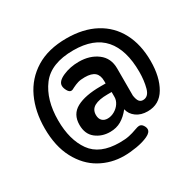

<svg xmlns="http://www.w3.org/2000/svg" viewBox="-153 -735 1044 1031"><g transform="rotate(-30 368.5 -219.0)"><path d="M375 -428Q443 -428 489.5 -393Q536 -358 536 -294V-125Q540 -99 548.5 -88Q557 -77 572 -77Q606 -77 618 -121Q630 -165 630 -219Q630 -355 568.5 -425.5Q507 -496 380 -496Q241 -496 181.5 -417Q122 -338 122 -210Q122 -90 174.5 -16Q227 58 350 58Q385 58 408.5 53Q432 48 456 39Q475 32 483 32Q497 32 506 45Q515 58 515 70Q515 90 485 104Q455 118 413 125Q371 132 335 132Q255 132 187.5 94Q120 56 79 -21Q38 -98 38 -209Q38 -313 76 -394.5Q114 -476 190.5 -523Q267 -570 380 -570Q484 -570 558.5 -530Q633 -490 672.5 -415.5Q712 -341 712 -239Q712 -140 674.5 -76Q637 -12 564 -12Q522 -12 494 -32.5Q466 -53 459 -85Q433 -52 403 -34.5Q373 -17 334 -17Q283 -17 246 -46Q209 -75 209 -132Q209 -198 262 -226.5Q315 -255 410 -255H442V-270Q442 -306 422.5 -323Q403 -340 361 -340Q335 -340 318.5 -335Q302 -330 284 -321Q278 -317 272.5 -315Q267 -313 263 -313Q251 -313 241.5 -330Q232 -347 232 -361Q232 -389 276.5 -408.5Q321 -428 375 -428ZM312 -134Q312 -111 324.5 -98.5Q337 -86 358 -86Q380 -86 401 -98Q422 -110 434.5 -129Q447 -148 447 -168V-199H422Q368 -199 340 -183.5Q312 -168 312 -134Z"/></g></svg>

Font: Dosis
Style: Regular
Weight: 400
Designer: Edgar Tolentino, Pablo Impallari, Igino Marini
Foundry: Edgar Tolentino, Pablo Impallari, Igino Marini
Version: Version 1.007;Glyphs 3.1.1 (3134)